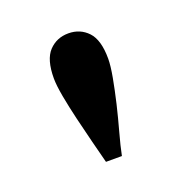

<svg xmlns="http://www.w3.org/2000/svg" viewBox="-64 -739 356 376"><g transform="rotate(-20 114.5 -551.0)"><path d="M114.3 -681.6Q138.7 -681.6 154.8 -664.6Q170.9 -647.5 170.9 -608.4Q170.9 -593.8 166.5 -569.8Q162.1 -545.9 155.8 -519Q149.4 -492.2 142.1 -465.8Q134.8 -439.5 130.9 -419.9H97.7Q92.8 -439.5 85.9 -465.8Q79.1 -492.2 72.8 -519Q66.4 -545.9 62 -569.8Q57.6 -593.8 57.6 -608.4Q57.6 -647.5 73.7 -664.6Q89.8 -681.6 114.3 -681.6Z"/></g></svg>

Font: Crimson Pro ExtraLight
Style: Regular
Weight: 400
Version: Version 1.002